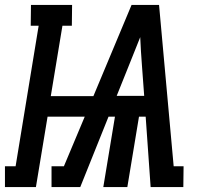

<svg xmlns="http://www.w3.org/2000/svg" viewBox="-53 -755 823 775"><path d="M-33 0V-84H10L103 -651H71L72 -735H238L237 -651H199L152 -367H324L478 -735H589L648 -84H688L687 0H555L535 -284H508L461 0H364L411 -284H385L271 0H155V-84H205L289 -284H139L92 0ZM418 -368H529L520 -490Q518 -519 516 -547.5Q514 -576 513 -605Q501 -576 490 -547.5Q479 -519 467 -490Z"/></svg>

Font: Iosevka Etoile Medium
Style: Italic
Weight: 500
Italic angle: -9°
Designer: Belleve Invis
Foundry: Belleve Invis
Version: Version 22.1.2; ttfautohint (v1.8.4)